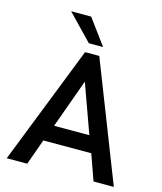

<svg xmlns="http://www.w3.org/2000/svg" viewBox="-129 -985 908 1079"><g transform="rotate(15 325.0 -446.0)"><path d="M13.7 0 284.7 -689.9H367.2L636.7 0H518.6L465.3 -149.9H186.5L132.8 0ZM223.6 -245.1H428.7L326.2 -529.3ZM292 -743.7 149.4 -891.6H266.1L375 -743.7Z"/></g></svg>

Font: Acari Sans SemiBold
Style: Regular
Weight: 600
Designer: Alfredo Marco Pradil and Stefan Peev
Foundry: Hanken Design Co.
Version: Version 1.045;January 11, 2019;FontCreator 11.5.0.2425 64-bi